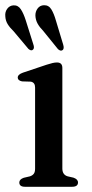

<svg xmlns="http://www.w3.org/2000/svg" viewBox="-28 -716 351 736"><path d="M211 -455.5V-70Q211 -46 231.5 -40L253.5 -35Q271 -29 271 -16.5Q271 0 248 0H68Q46 0 46 -16.5Q46 -28.5 63 -34.5L86.5 -40Q96 -43 101.2 -49.5Q106.5 -56 106.5 -69.5V-380.5Q106.5 -400 90 -403L56.5 -404Q40 -407.5 40 -418.5Q40 -430.5 60 -437.5L151 -468Q165 -472.5 173.8 -474.5Q182.5 -476.5 190.5 -476.5Q211 -476.5 211 -455.5ZM186.7 -636 214.2 -545Q218.7 -530 212.6 -524.5Q205.3 -518 194.4 -527.5L138.1 -597Q124.3 -611 116.4 -625Q108.5 -639 107.7 -656Q107.3 -671.5 116.2 -683.5Q125.1 -695.5 140.5 -696Q158.8 -696.5 168.9 -680Q179 -663.5 186.7 -636ZM70.9 -637.5 99.6 -546.5Q104.9 -532 98.8 -526Q91.9 -519 81 -528.5L23.9 -596.5Q9.7 -610 1.4 -623.5Q-6.9 -637 -7.7 -654Q-9.3 -670 -0.4 -682.2Q8.5 -694.5 23.5 -695.5Q41.3 -696.5 51.8 -680.5Q62.4 -664.5 70.9 -637.5Z"/></svg>

Font: Fraunces 9pt
Style: Regular
Weight: 400
Version: Version 1.000;[b76b70a41]